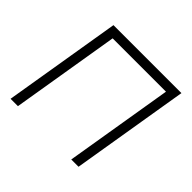

<svg xmlns="http://www.w3.org/2000/svg" viewBox="-134 -654 793 793"><g transform="rotate(45 262.5 -258.0)"><path d="M503.9 -515.6 418.5 0H376L454.6 -474.6H143.1L64.5 0H21.5L106.9 -515.6Z"/></g></svg>

Font: Inter Display ExtraLight
Style: Italic
Weight: 200
Italic angle: -9.39999°
Designer: Rasmus Andersson
Foundry: rsms
Version: Version 4.000;git-a52131595